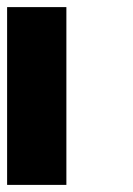

<svg xmlns="http://www.w3.org/2000/svg" viewBox="-20 -520 373 540"><path d="M0 -166.7H166.7V0H0ZM0 -333.3H166.7V0H0ZM0 -500H166.7V-166.7H0Z"/></svg>

Font: 0xA000-Pixelated
Style: Pixelated
Weight: 400
Version: Version 0.1